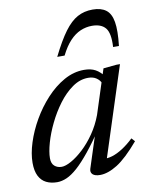

<svg xmlns="http://www.w3.org/2000/svg" viewBox="-80 -741 627 809"><g transform="rotate(-10 234.0 -336.0)"><path d="M246.5 -23.5 299.5 -187.5H312Q273.5 -130.5 242.8 -92.5Q212 -54.5 187 -32.2Q162 -10 140.8 -0.8Q119.5 8.5 100 8.5Q73 8.5 53 -1.5Q33 -11.5 22 -33.2Q11 -55 11 -89.5Q11 -128.5 26 -175.5Q41 -222.5 67.5 -268.5Q94 -314.5 129.5 -353Q165 -391.5 206.5 -414.8Q248 -438 292.5 -438Q321.5 -438 341 -427.2Q360.5 -416.5 376 -394.5L358 -369Q353 -382.5 339 -392.2Q325 -402 303.5 -402Q268 -402 235.8 -379.2Q203.5 -356.5 176.2 -320Q149 -283.5 128.8 -241.8Q108.5 -200 97.5 -161.2Q86.5 -122.5 86.5 -96Q86.5 -73.5 98.8 -62.8Q111 -52 129.5 -52Q146 -52 170.8 -65.8Q195.5 -79.5 222.5 -104.5Q249.5 -129.5 273.8 -164.5Q298 -199.5 313.5 -241L374.5 -430L430.5 -435.5H446L317 -36.5L308.5 -55Q324.5 -52.5 346 -59Q367.5 -65.5 391.5 -81Q415.5 -96.5 439 -119L452 -104.5Q397.5 -40.5 357 -15.2Q316.5 10 283 10Q261 10 251.2 0.8Q241.5 -8.5 246.5 -23.5ZM357.5 -615Q332 -615 308 -604.8Q284 -594.5 262.8 -572Q241.5 -549.5 222.5 -511.5H191Q223.5 -577 250.8 -613.8Q278 -650.5 306.8 -666.2Q335.5 -682 372 -682Q408 -682 429 -666.2Q450 -650.5 456.2 -613.8Q462.5 -577 455 -511.5H430Q433.5 -570.5 415.2 -592.8Q397 -615 357.5 -615Z"/></g></svg>

Font: Newsreader 24pt
Style: Italic
Weight: 400
Italic angle: -17°
Designer: Hugues Gentile
Foundry: Production Type
Version: Version 1.003